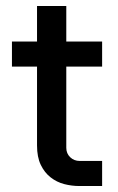

<svg xmlns="http://www.w3.org/2000/svg" viewBox="-20 -623 396 643"><path d="M246 0Q220 0 195 -6.5Q170 -13 149.5 -29Q129 -45 116.5 -71Q104 -97 104 -136V-603H202V-128Q202 -109 215 -96.5Q228 -84 247 -84H322V0ZM20 -400V-484H322V-400Z"/></svg>

Font: SUSE Medium
Style: Regular
Weight: 500
Designer: Rene Bieder
Foundry: SUSE
Version: Version 1.000